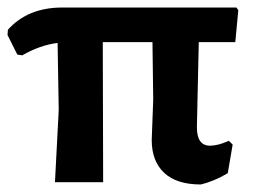

<svg xmlns="http://www.w3.org/2000/svg" viewBox="-27 -484 676 510"><path d="M119 0 129 -192 126 -370Q79 -364 32 -337L19 -339L-7 -391L-6 -405Q47 -464 138 -464H601L606 -457L598 -372H501L496 -146Q496 -97 531 -97Q552 -97 581 -110L591 -100L578 -24Q541 -2 506 6Q442 6 409 -25Q376 -56 376 -112L380 -220L378 -372H246L247 0Z"/></svg>

Font: Alegreya Sans
Style: Bold
Weight: 700
Designer: Juan Pablo del Peral
Foundry: Huerta Tipografica
Version: Version 2.007